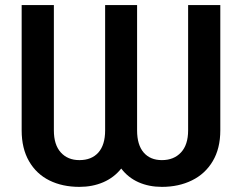

<svg xmlns="http://www.w3.org/2000/svg" viewBox="-20 -727 955 757"><path d="M65.4 -707H192.4V-212.9Q192.4 -156.2 219.7 -126Q247.1 -95.7 293 -95.7Q341.3 -95.7 367.9 -125.7Q394.5 -155.8 394.5 -212.9V-707H520.5V-212.9Q520.5 -155.8 546.4 -125.7Q572.3 -95.7 618.2 -95.7Q665.5 -95.7 693.6 -126Q721.7 -156.2 721.7 -212.9V-707H848.6V-212.9Q848.6 -141.6 818.8 -91.6Q789.1 -41.5 736.8 -15.9Q684.6 9.8 618.2 9.8Q567.4 9.8 526.1 -8.5Q484.9 -26.9 458 -62.5Q429.7 -26.9 387.2 -8.5Q344.7 9.8 293 9.8Q226.1 9.8 174.8 -15.6Q123.5 -41 94.5 -91.3Q65.4 -141.6 65.4 -212.9Z"/></svg>

Font: Pretendard SemiBold
Style: Regular
Weight: 600
Designer: Base glyphs from Inter by Rasmus Andersson; Hangeul glyphs from Noto Sans CJK(Source Han Sans) by Jang Soo-young and Kan
Foundry: Kil Hyung-jin
Version: Version 1.309